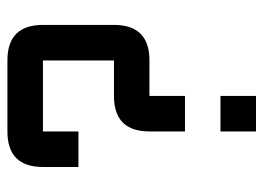

<svg xmlns="http://www.w3.org/2000/svg" viewBox="-118 -606 724 528"><g transform="rotate(-90 244.0 -342.0)"><path d="M146.5 -683.6H341.8Q439.5 -683.6 439.5 -585.9V-390.6Q439.5 -293 341.8 -293H244.1V-195.3H146.5V-293Q146.5 -390.6 244.1 -390.6H341.8V-585.9H146.5V-488.3H48.8V-585.9Q48.8 -683.6 146.5 -683.6ZM146.5 0V-97.7H244.1V0Z"/></g></svg>

Font: BabelStone Runic Short Twig
Style: Regular
Weight: 400
Designer: Andrew West
Foundry: BabelStone
Version: Version 3.003;March 14, 2022